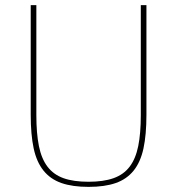

<svg xmlns="http://www.w3.org/2000/svg" viewBox="-20 -718 692 750"><path d="M122 -698V-268Q122 -197 132 -147.5Q142 -98 165.5 -67Q189 -36 228 -22Q267 -8 326 -8Q384 -8 423.5 -22Q463 -36 486.5 -67Q510 -98 520 -147.5Q530 -197 530 -268V-698H552V-270Q552 -192 540.5 -138.5Q529 -85 502 -51.5Q475 -18 432 -3Q389 12 326 12Q263 12 220 -3Q177 -18 150 -51.5Q123 -85 111.5 -138.5Q100 -192 100 -270V-698Z"/></svg>

Font: IBM Plex Sans Hebrew Thin
Style: Regular
Weight: 100
Designer: Mike Abbink, Paul van der Laan, Pieter van Rosmalen, Yanek Iontef
Foundry: Bold Monday
Version: Version 1.2